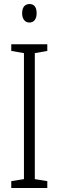

<svg xmlns="http://www.w3.org/2000/svg" viewBox="-20 -934 291 954"><path d="M127 -914C101 -914 90 -895 90 -868C90 -841 103 -822 126 -822C149 -822 162 -840 162 -868C162 -895 152 -914 127 -914ZM215 0V-34L153 -44V-670L215 -681V-714H36V-681L99 -670V-44L36 -34V0Z"/></svg>

Font: Noto Sans Devanagari ExtraCondensed Light
Style: Regular
Weight: 300
Width: 2
Designer: Jelle Bosma - Monotype Design Team
Foundry: Monotype Imaging Inc.
Version: Version 2.004